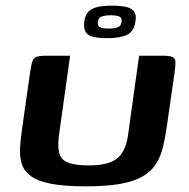

<svg xmlns="http://www.w3.org/2000/svg" viewBox="-20 -657 667 679"><path d="M571 -217Q565 -174 557 -139.5Q549 -105 532.5 -78.5Q516 -52 486 -34Q456 -16 407 -7Q358 2 283 2Q208 2 161 -7Q114 -16 89.5 -34Q65 -52 57 -77.5Q49 -103 51 -136Q53 -169 59 -208L86 -398Q90 -424 93.5 -437.5Q97 -451 108 -455.5Q119 -460 145 -460H228L188 -175Q183 -132 191.5 -110Q200 -88 226 -80Q252 -72 294 -72Q361 -72 392 -95Q423 -118 432 -174L472 -460H554Q580 -460 590 -455.5Q600 -451 600.5 -437.5Q601 -424 597 -398ZM359 -522Q329 -522 310 -526.5Q291 -531 283 -544Q275 -557 278 -581Q281 -604 293 -616Q305 -628 326 -632.5Q347 -637 376 -637Q406 -637 426 -632.5Q446 -628 454.5 -616Q463 -604 459 -581Q454 -546 429.5 -534Q405 -522 359 -522ZM364 -556Q385 -556 396.5 -560.5Q408 -565 410 -580Q412 -594 402 -598.5Q392 -603 371 -603Q351 -603 339.5 -598.5Q328 -594 326 -580Q324 -565 333.5 -560.5Q343 -556 364 -556Z"/></svg>

Font: Genos SemiBold
Style: Italic
Weight: 600
Italic angle: -8°
Version: Version 1.010